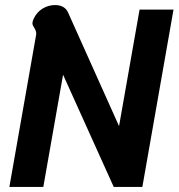

<svg xmlns="http://www.w3.org/2000/svg" viewBox="-20 -738 705 758"><path d="M122 -597Q123 -600 123 -605Q123 -616 115.5 -627.5Q108 -639 108 -646Q108 -654 113 -664Q125 -690 148 -704Q171 -718 197 -718Q236 -718 249 -688L450 -240L531 -700H665L542 0H429L229 -443L151 0H17Z"/></svg>

Font: Niramit
Style: Bold Italic
Weight: 700
Italic angle: -10°
Designer: Katatrad Aksorn Co.,Ltd.
Foundry: Cadson Demak Co.,Ltd.
Version: Version 1.001; ttfautohint (v1.6)